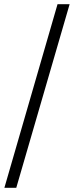

<svg xmlns="http://www.w3.org/2000/svg" viewBox="-20 -822 355 921"><path d="M314 -802 58 79H1L256 -802Z"/></svg>

Font: Pack4
Style: Regular
Weight: 400
Version: Version 2.002